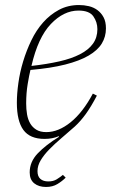

<svg xmlns="http://www.w3.org/2000/svg" viewBox="-20 -540 469 763"><path d="M163 203Q134 203 116 188.5Q98 174 98 145Q98 103 130 69.5Q162 36 214 4V1Q189 12 157 12Q99 12 73 -23.5Q47 -59 47 -132Q47 -167 53 -210Q59 -253 72 -296Q85 -339 104.5 -379.5Q124 -420 151.5 -451Q179 -482 214.5 -501Q250 -520 294 -520Q314 -520 333 -515.5Q352 -511 367 -500Q382 -489 391.5 -471.5Q401 -454 401 -427Q401 -394 384.5 -367Q368 -340 332 -319Q296 -298 239 -283.5Q182 -269 101 -262Q96 -242 90 -206Q84 -170 84 -129Q84 -106 87.5 -85.5Q91 -65 100 -49.5Q109 -34 124.5 -24.5Q140 -15 164 -15Q212 -15 260.5 -54Q309 -93 349 -168L365 -160Q342 -116 321 -87Q300 -58 277 -37Q250 -13 223.5 9.5Q197 32 176 53.5Q155 75 142 96.5Q129 118 129 140Q129 161 140.5 171Q152 181 172 181Q192 181 205.5 172.5Q219 164 230 155L241 166Q227 180 208 191.5Q189 203 163 203ZM105 -278Q167 -285 215.5 -296Q264 -307 298 -324.5Q332 -342 349.5 -366.5Q367 -391 367 -424Q367 -452 351 -475Q335 -498 292 -498Q233 -498 182 -444.5Q131 -391 105 -278Z"/></svg>

Font: IBM Plex Serif ExtLt
Style: Italic
Weight: 200
Italic angle: -14°
Designer: Mike Abbink, Paul van der Laan, Pieter van Rosmalen
Foundry: Bold Monday
Version: Version 3.001